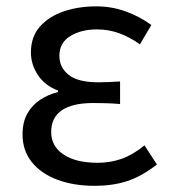

<svg xmlns="http://www.w3.org/2000/svg" viewBox="-20 -577 541 610"><path d="M280.9 13.4Q214 13.4 162 -6.1Q110 -25.6 80.8 -62.4Q51.6 -99.1 51.6 -149.6Q51.6 -188.8 66.7 -215.9Q81.9 -243 107.6 -260Q133.3 -277 164.2 -284.4V-289.4Q122.5 -305.2 100.4 -338.7Q78.2 -372.2 78.2 -410.5Q78.2 -460.1 106.8 -492.5Q135.4 -524.8 182.5 -540.8Q229.5 -556.8 285.4 -556.8Q334.6 -556.8 378.9 -540.9Q423.3 -524.9 460.8 -497.6L424.5 -436Q392.8 -458.9 359.2 -471.2Q325.6 -483.6 288.1 -483.6Q237.9 -483.6 203.3 -462.4Q168.7 -441.2 168.7 -399.5Q168.7 -362.5 198.4 -339Q228 -315.5 293.3 -315.5Q309.5 -315.5 325.7 -316.3Q341.9 -317.2 361.5 -318.2V-246.5Q337.7 -248.5 317.4 -249.1Q297.1 -249.7 276.5 -249.7Q209.9 -249.7 176.3 -226.5Q142.6 -203.3 142.6 -157.8Q142.6 -112.1 182 -86Q221.4 -59.8 290.4 -59.8Q329.7 -59.8 365.5 -72.1Q401.3 -84.5 439 -115.2L478.5 -54.4Q429.6 -16.3 383.6 -1.4Q337.6 13.4 280.9 13.4Z"/></svg>

Font: Noto Sans HK Thin
Style: Regular
Weight: 100
Designer: Ryoko NISHIZUKA 西塚涼子 (kana, bopomofo & ideographs); Paul D. Hunt (Latin, Greek & Cyrillic); Sandoll Communications 산돌커뮤니
Foundry: Adobe
Version: Version 2.004-H2;hotconv 1.0.118;makeotfexe 2.5.65603